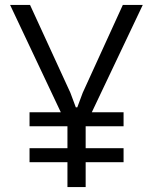

<svg xmlns="http://www.w3.org/2000/svg" viewBox="-20 -760 621 780"><path d="M100 -304H227L21 -740H102L266 -383L288 -324H294L316 -383L479 -740H560L353 -304H482V-247H328V-158H482V-101H328V0H254V-101H100V-158H254V-247H100Z"/></svg>

Font: Encode Sans Compressed
Style: Regular
Weight: 400
Designer: Pablo Impallari, Andres Torresi
Foundry: Pablo Impallari, Andres Torresi
Version: Version 1.000; ttfautohint (v1.00) -l 8 -r 50 -G 200 -x 14 -